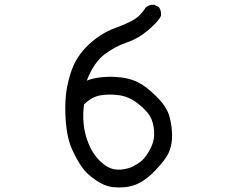

<svg xmlns="http://www.w3.org/2000/svg" viewBox="-20 -800 1040 833"><path d="M467.8 11.7Q442.4 7.8 419.9 -3.9Q397.5 -15.6 373 -35.2Q348.6 -54.7 329.1 -84.5Q309.6 -114.3 292.5 -152.3Q275.4 -190.4 268.6 -243.2Q261.7 -295.9 263.7 -357.4Q265.6 -418.9 287.6 -486.3Q309.6 -553.7 362.3 -604Q415 -654.3 475.6 -676.8Q536.1 -699.2 563.5 -716.3Q590.8 -733.4 612.3 -767.6Q627.9 -781.2 649.4 -779.3L668.9 -769.5Q680.7 -753.9 678.7 -732.4Q670.9 -710.9 626 -671.9Q581.1 -632.8 531.2 -616.2Q481.4 -599.6 434.6 -564.9Q387.7 -530.3 356.4 -450.2Q385.7 -461.9 423.8 -465.3Q461.9 -468.8 502.9 -464.4Q543.9 -460 578.1 -443.4Q612.3 -426.8 657.2 -382.8Q702.1 -338.9 713.9 -298.8Q725.6 -258.8 726.6 -215.8Q727.5 -172.9 712.9 -139.6Q698.2 -106.4 652.3 -59.1Q606.4 -11.7 563.5 2.9Q520.5 17.6 467.8 11.7ZM563.5 -82Q588.9 -93.8 606.4 -114.7Q624 -135.7 637.7 -166Q651.4 -196.3 648.4 -233.4Q645.5 -270.5 630.9 -295.9Q616.2 -321.3 577.1 -351.6Q538.1 -381.8 494.6 -387.2Q451.2 -392.6 414.6 -386.2Q377.9 -379.9 344.7 -346.7Q338.9 -307.6 342.8 -263.7Q346.7 -219.7 364.3 -176.8Q381.8 -133.8 410.2 -105Q438.5 -76.2 464.8 -68.4Q491.2 -60.5 521 -66.4Q550.8 -72.3 563.5 -82Z"/></svg>

Font: NaikaiFont
Style: Regular
Weight: 400
Version: Version 1.67